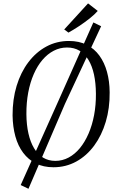

<svg xmlns="http://www.w3.org/2000/svg" viewBox="-20 -1000 710 1160"><path d="M303 10.5Q242.5 10.5 196.8 -12.5Q151 -35.5 119.8 -77.2Q88.5 -119 72.8 -176.5Q57 -234 56 -302.5Q55.5 -399.5 80.5 -481.5Q105.5 -563.5 151.5 -624.2Q197.5 -685 260 -718.8Q322.5 -752.5 396.5 -752.5Q458 -752.5 504 -729.2Q550 -706 580.5 -664Q611 -622 626.5 -565.5Q642 -509 642.5 -442.5Q643.5 -346.5 619 -264.2Q594.5 -182 549 -120.2Q503.5 -58.5 440.8 -24Q378 10.5 303 10.5ZM314.5 -28Q357 -28 394.8 -48.2Q432.5 -68.5 462.8 -105.2Q493 -142 515 -192.8Q537 -243.5 548.5 -304.5Q560 -365.5 559.5 -433.5Q559 -498.5 547.8 -550Q536.5 -601.5 514.5 -638Q492.5 -674.5 460.2 -693.8Q428 -713 385 -713Q342.5 -713 304.8 -693.5Q267 -674 236.5 -638.2Q206 -602.5 184 -552.2Q162 -502 150.5 -440.8Q139 -379.5 139.5 -310Q140 -245.5 151.8 -193.5Q163.5 -141.5 185.8 -104.5Q208 -67.5 240.2 -47.8Q272.5 -28 314.5 -28ZM105 118 334 -393 544 -864.5 591 -841.5 372.5 -372.5 152 140.5ZM393.5 -803 368 -822 512 -979.5 570.5 -934Q551.5 -912 520.8 -887.8Q490 -863.5 456.2 -841.2Q422.5 -819 393.5 -803Z"/></svg>

Font: Merriweather 72pt Light
Style: Italic
Weight: 300
Italic angle: -7.8°
Version: Version 2.101